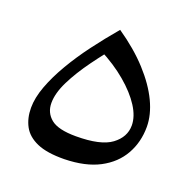

<svg xmlns="http://www.w3.org/2000/svg" viewBox="-115 -726 870 867"><g transform="rotate(20 320.0 -292.5)"><path d="M281 25Q198 26 150 5Q102 -16 81.5 -54Q61 -92 61 -142Q61 -190 82 -246.5Q103 -303 139 -364.5Q175 -426 221.5 -488Q268 -550 319 -610L345 -550Q292 -487 245 -422.5Q198 -358 169 -299.5Q140 -241 140 -194Q140 -147 175 -118.5Q210 -90 295 -90Q414 -90 465 -128Q516 -166 516 -222Q516 -265 485.5 -312.5Q455 -360 399.5 -407Q344 -454 268 -493L319 -610Q405 -551 463.5 -487Q522 -423 552 -360Q582 -297 582 -239Q582 -166 548.5 -106.5Q515 -47 448.5 -12Q382 23 281 25Z"/></g></svg>

Font: Marhey Light
Style: Regular
Weight: 300
Designer: Nur Syamsi & Bustanul Arifin
Foundry: Namelatype
Version: Version 1.000